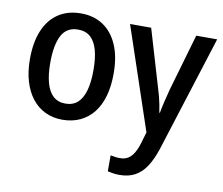

<svg xmlns="http://www.w3.org/2000/svg" viewBox="-84 -652 1152 994"><g transform="rotate(10 492.0 -154.5)"><path d="M484 -271Q484 -205 469.5 -153.5Q455 -102 426.5 -65.5Q398 -29 356.5 -9.5Q315 10 263 10Q213 10 172.5 -9.5Q132 -29 103.5 -65.5Q75 -102 59.5 -153.5Q44 -205 44 -271Q44 -359 70 -421Q96 -483 145.5 -516Q195 -549 265 -549Q331 -549 380 -517Q429 -485 456.5 -423Q484 -361 484 -271ZM151 -270Q151 -208 163 -164.5Q175 -121 200 -98Q225 -75 264 -75Q304 -75 329 -98Q354 -121 366 -164.5Q378 -208 378 -270Q378 -333 366 -376Q354 -419 329 -441.5Q304 -464 264 -464Q204 -464 177.5 -414Q151 -364 151 -270ZM523 -539H634L723 -239Q730 -217 735.5 -196Q741 -175 745 -154Q749 -133 752 -113H755Q759 -138 767 -171Q775 -204 784 -239L871 -539H981L787 73Q769 127 745 164.5Q721 202 686.5 221Q652 240 605 240Q586 240 570.5 237.5Q555 235 542 232V148Q552 150 565 152Q578 154 591 154Q617 154 634.5 143Q652 132 665 110Q678 88 687 57L704 -1Z"/></g></svg>

Font: Noto Sans Display SemiCondensed Medium
Style: Regular
Weight: 500
Width: 4
Designer: Monotype Design Team
Foundry: Monotype Imaging Inc.
Version: Version 2.003